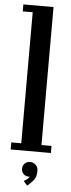

<svg xmlns="http://www.w3.org/2000/svg" viewBox="-62 -780 365 989"><g transform="rotate(5 121.0 -286.0)"><path d="M17.5 0V-36.5H69V-714H17.5V-750H173.5V-36.5H225.5V0ZM118 178 98.5 155.5Q103.5 153.5 114.2 145.8Q125 138 127.5 130.5Q126 131.5 122 131.5Q106 131.5 95.2 120.5Q84.5 109.5 84.5 93.5Q84.5 77 95.5 66.2Q106.5 55.5 122.5 55.5Q140 55.5 152.2 66.8Q164.5 78 164.5 100Q164.5 131 147.5 150Q130.5 169 118 178Z"/></g></svg>

Font: Imbue 10pt SemiBold
Style: Regular
Weight: 600
Designer: Tyler Finck
Foundry: Etcetera Type Company
Version: Version 1.102; ttfautohint (v1.8.3)